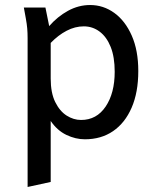

<svg xmlns="http://www.w3.org/2000/svg" viewBox="-20 -545 626 765"><path d="M75 -515H161L176 -441Q209 -479 251 -502Q293 -525 339 -525Q392 -525 435.5 -493.5Q479 -462 505 -403Q531 -344 531 -262Q531 -177 504.5 -116Q478 -55 430.5 -22.5Q383 10 318 10Q281 10 244.5 -7.5Q208 -25 182 -63V180L90 200V-393Q90 -414 88.5 -431.5Q87 -449 83 -471ZM182 -232Q182 -175 200 -138.5Q218 -102 245.5 -84.5Q273 -67 303 -67Q365 -67 401 -120.5Q437 -174 437 -259Q437 -318 421 -358Q405 -398 377 -419Q349 -440 314 -440Q279 -440 245.5 -422.5Q212 -405 182 -374Z"/></svg>

Font: Radio Canada
Style: Regular
Weight: 400
Designer: Charles Daoud, Etienne Aubert Bonn, Alexandre Saumier Demers, Jacques Le Bailly
Foundry: Radio-Canada
Version: Version 2.104;gftools[0.9.28.dev5+ged2979d]